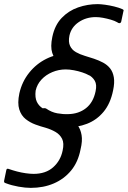

<svg xmlns="http://www.w3.org/2000/svg" viewBox="-49 -683 620 932"><path d="M-29 194 -18 141Q-16 136 -12.5 136Q-9 136 -4 138Q13 144 34 149.5Q55 155 76.5 158Q98 161 114 161Q173 161 209 129Q245 97 255 48Q263 12 252.5 -9Q242 -30 220.5 -42.5Q199 -55 172 -63Q149 -69 123 -78.5Q97 -88 75.5 -105Q54 -122 44.5 -152Q35 -182 45 -230Q58 -287 93 -330.5Q128 -374 177 -398Q226 -422 280 -422Q296 -422 320.5 -418.5Q345 -415 369.5 -408.5Q394 -402 411 -394Q417 -392 418.5 -388.5Q420 -385 419 -380L407 -325Q403 -306 382 -318Q370 -325 350.5 -331.5Q331 -338 309.5 -342Q288 -346 270 -346Q236 -346 205 -333Q174 -320 152.5 -297Q131 -274 124 -243Q120 -209 130 -188.5Q140 -168 159.5 -156.5Q179 -145 202 -138Q225 -131 246 -124Q271 -116 292.5 -104.5Q314 -93 328 -74.5Q342 -56 347 -27.5Q352 1 342 42Q330 104 296 145Q262 186 212 207.5Q162 229 100 229Q74 229 40.5 223Q7 217 -19 207Q-26 205 -28 202.5Q-30 200 -29 194ZM138 -98 148 -151Q149 -154 154.5 -156Q160 -158 166 -158Q172 -158 175 -156Q201 -138 229 -133Q257 -128 282 -129Q333 -130 368.5 -158Q404 -186 415 -240Q422 -272 411 -291Q400 -310 378.5 -321Q357 -332 330 -339Q307 -345 281.5 -354Q256 -363 235 -380Q214 -397 204.5 -426.5Q195 -456 205 -504Q217 -561 250.5 -596Q284 -631 330 -647Q376 -663 425 -663Q439 -663 461 -660Q483 -657 505.5 -651.5Q528 -646 544 -639Q549 -637 550.5 -634.5Q552 -632 550 -628L540 -581Q539 -573 533.5 -571Q528 -569 520 -575Q508 -582 489 -587.5Q470 -593 451 -596.5Q432 -600 416 -600Q369 -600 333 -575.5Q297 -551 288 -510Q282 -480 291 -460.5Q300 -441 319.5 -430Q339 -419 362.5 -412Q386 -405 407 -398Q431 -390 451.5 -379Q472 -368 485.5 -351Q499 -334 503.5 -308Q508 -282 500 -244Q487 -180 453.5 -140Q420 -100 373 -82Q326 -64 271 -64Q240 -64 209.5 -68.5Q179 -73 149 -84Q142 -87 139.5 -89.5Q137 -92 138 -98Z"/></svg>

Font: Glory Thin Medium
Style: Italic
Weight: 500
Italic angle: -12°
Version: Version 1.011